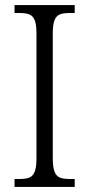

<svg xmlns="http://www.w3.org/2000/svg" viewBox="-20 -733 350 753"><path d="M37 -31H56Q81 -31 95 -36.5Q109 -42 116 -59.5Q123 -77 123 -111V-603Q123 -637 116 -654Q109 -671 95 -676.5Q81 -682 56 -682H37V-713H273V-682H254Q228 -682 214.5 -676.5Q201 -671 194 -654Q187 -637 187 -603V-111Q187 -77 194 -59.5Q201 -42 215 -36.5Q229 -31 254 -31H273V0H37Z"/></svg>

Font: Noto Serif NarrowLight
Style: Regular
Weight: 300
Width: 4
Designer: Monotype Design Team
Foundry: Monotype Imaging Inc.
Version: Version 1.001